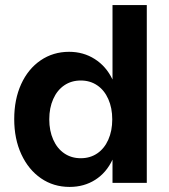

<svg xmlns="http://www.w3.org/2000/svg" viewBox="-20 -720 664 756"><path d="M36 -251Q36 -329 63.4 -388.9Q90.7 -448.7 140 -482.4Q189.3 -516 252 -516Q308.6 -516 353.3 -487.4Q398 -458.9 422.5 -407.9Q447 -356.8 447 -290V-210Q447 -143 423 -91.5Q399 -40 355 -12Q311 16 254 16Q190.6 16 141.3 -18Q92 -52 64 -112.5Q36 -173 36 -251ZM422 -249.9Q422 -295 406.4 -329.9Q390.9 -364.9 362.9 -383.9Q335 -403 298 -403Q261 -403 233.1 -384Q205.1 -365 189.6 -330.1Q174 -295.3 174 -250.1Q174 -205 189.6 -170.1Q205.1 -135.1 233.1 -116.1Q261 -97 298 -97Q335 -97 362.9 -116Q390.9 -135 406.4 -169.9Q422 -204.7 422 -249.9ZM423 -700H558V0H423Z"/></svg>

Font: Uncut Sans Variable
Style: Regular
Weight: 400
Designer: Kasper Nordkvist
Foundry: UNCUT.wtf
Version: Version 1.304;Glyphs 3.2 (3246)